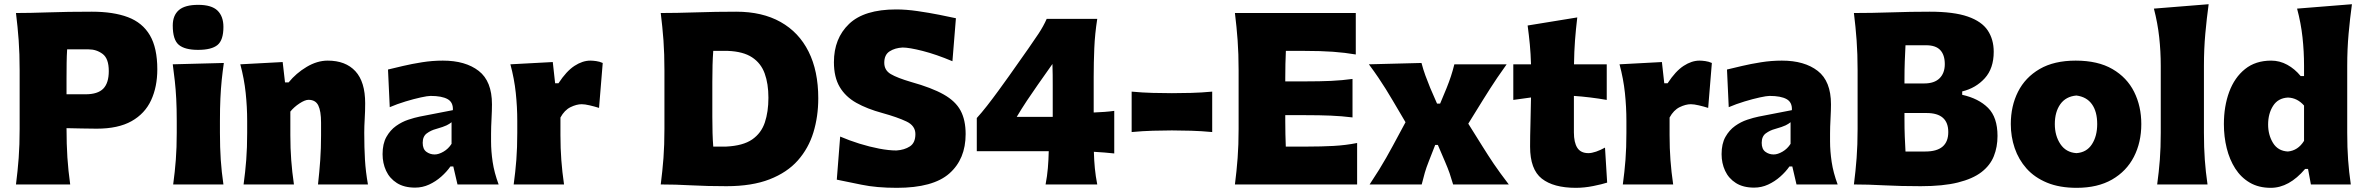

<svg xmlns="http://www.w3.org/2000/svg" viewBox="-20 -880 11271 916"><path d="M56.2 0Q64.5 -64.9 69.1 -126.2Q73.7 -187.5 73.7 -265.1V-543.9Q73.7 -624 69.1 -687.5Q64.5 -751 56.2 -817.9Q120.1 -817.9 211.2 -821Q302.2 -824.2 418.5 -824.2Q521 -824.2 590.3 -798.1Q659.7 -772 695.1 -711.7Q730.5 -651.4 730.5 -549.3Q730.5 -465.8 700.9 -401.9Q671.4 -337.9 607.7 -302Q543.9 -266.1 441.4 -266.1Q407.7 -266.1 368.4 -267.1Q329.1 -268.1 297.4 -268.6Q297.4 -191.9 301.5 -128.7Q305.7 -65.4 314.9 0ZM300.3 -644.5Q298.3 -612.8 297.9 -578.9Q297.4 -544.9 297.4 -507.3V-430.2H388.2Q446.3 -430.2 472.7 -457Q499 -483.9 499 -541Q499 -600.6 469.7 -622.6Q440.4 -644.5 403.3 -644.5Z M806.2 0Q814.5 -60.5 818.8 -117.7Q823.2 -174.8 823.2 -246.6V-303.2Q823.2 -362.8 820.8 -408.4Q818.4 -454.1 814 -493.7Q809.6 -533.2 804.2 -573.2L1047.9 -579.6Q1042 -538.6 1037.8 -498.3Q1033.7 -458 1031.5 -411.1Q1029.3 -364.3 1029.3 -303.2V-246.6Q1029.3 -174.8 1033.2 -117.7Q1037.1 -60.5 1045.9 0ZM924.8 -642.1Q861.3 -642.1 832.8 -666.3Q804.2 -690.4 804.2 -758.3Q804.2 -806.2 833 -831.5Q861.8 -856.9 925.8 -856.9Q989.3 -856.9 1017.6 -829.6Q1045.9 -802.2 1045.9 -751.5Q1045.9 -688.5 1017.6 -665.3Q989.3 -642.1 924.8 -642.1Z M1142.1 0Q1150.4 -60.5 1154.8 -117.7Q1159.2 -174.8 1159.2 -246.6V-303.2Q1159.2 -369.6 1152.1 -436.8Q1145 -503.9 1126.5 -573.2L1328.6 -584L1339.8 -486.8H1356.9Q1392.6 -530.8 1442.9 -560.8Q1493.2 -590.8 1543.5 -590.8Q1628.9 -590.8 1675.5 -540.3Q1722.2 -489.7 1722.2 -387.2Q1722.2 -350.1 1720 -313.7Q1717.8 -277.3 1717.8 -246.6Q1717.8 -174.8 1721.2 -117.7Q1724.6 -60.5 1735.4 0H1497.1Q1503.9 -60.5 1507.8 -116.2Q1511.7 -171.9 1511.7 -234.9V-294.9Q1511.7 -350.1 1498.5 -377Q1485.4 -403.8 1451.7 -403.8Q1435.1 -403.8 1408.7 -386.5Q1382.3 -369.1 1365.2 -347.7V-234.9Q1365.2 -171.9 1369.4 -116.2Q1373.5 -60.5 1382.3 0Z M1960.4 15.1Q1908.2 15.1 1873.5 -6.8Q1838.9 -28.8 1822 -65.2Q1805.2 -101.6 1805.2 -144.5Q1805.2 -194.3 1823.5 -226.8Q1841.8 -259.3 1869.6 -279.1Q1897.5 -298.8 1927.7 -308.8Q1958 -318.8 1981.9 -323.7L2140.6 -354.5Q2142.6 -392.1 2115.2 -407.2Q2087.9 -422.4 2034.2 -422.4Q2020.5 -422.4 1987.8 -415.3Q1955.1 -408.2 1914.8 -396Q1874.5 -383.8 1839.4 -368.7L1831.1 -548.3Q1859.9 -555.2 1902.1 -565.2Q1944.3 -575.2 1993.7 -583Q2043 -590.8 2092.8 -590.8Q2200.7 -590.8 2263.9 -541.7Q2327.1 -492.7 2327.1 -382.3Q2327.1 -354 2325 -313.5Q2322.8 -272.9 2322.8 -242.7V-204.6Q2322.8 -159.2 2330.3 -107.9Q2337.9 -56.6 2358.9 0H2162.6L2142.6 -85.9H2128.9Q2111.3 -60.5 2085.2 -37.4Q2059.1 -14.2 2027.3 0.5Q1995.6 15.1 1960.4 15.1ZM2053.7 -143.1Q2072.8 -143.1 2095.9 -156.5Q2119.1 -169.9 2134.3 -193.8V-296.9Q2125 -289.1 2110.6 -282Q2096.2 -274.9 2060.1 -264.6Q2036.1 -258.3 2016.4 -243.9Q1996.6 -229.5 1996.6 -198.7Q1996.6 -168.9 2013.9 -156Q2031.2 -143.1 2053.7 -143.1Z M2430.7 0Q2439 -60.5 2443.4 -117.7Q2447.8 -174.8 2447.8 -246.6V-303.2Q2447.8 -369.6 2440.7 -436.8Q2433.6 -503.9 2415 -573.2L2617.2 -584L2628.4 -482.9H2644.5Q2682.1 -540.5 2720.7 -565.7Q2759.3 -590.8 2796.4 -590.8Q2807.6 -590.8 2824 -588.6Q2840.3 -586.4 2855.5 -579.6L2837.9 -365.2Q2816.4 -372.1 2793.2 -377.4Q2770 -382.8 2755.4 -382.8Q2730.5 -382.8 2701.7 -368.7Q2672.9 -354.5 2653.8 -319.3V-234.9Q2653.8 -171.9 2658 -116.2Q2662.1 -60.5 2670.9 0Z M3132.3 0Q3140.6 -64.9 3145.3 -126.2Q3149.9 -187.5 3149.9 -265.1V-543.9Q3149.9 -624 3145.3 -687.5Q3140.6 -751 3132.3 -817.9Q3205.6 -817.9 3300.3 -821Q3395 -824.2 3492.7 -824.2Q3616.7 -824.2 3704.1 -775.1Q3791.5 -726.1 3837.6 -633.8Q3883.8 -541.5 3883.8 -411.1Q3883.8 -324.2 3860.6 -248.3Q3837.4 -172.4 3786.4 -114.7Q3735.4 -57.1 3651.4 -24.4Q3567.4 8.3 3445.8 8.3Q3354.5 8.3 3278.3 4.2Q3202.1 0 3132.3 0ZM3382.8 -180.7H3444.8Q3524.9 -184.6 3568.4 -214.6Q3611.8 -244.6 3628.9 -295.7Q3646 -346.7 3646 -413.6Q3646 -480.5 3628.2 -529.5Q3610.4 -578.6 3568.1 -606.4Q3525.9 -634.3 3452.6 -637.2H3382.8Q3380.4 -604.5 3379.4 -569.6Q3378.4 -534.7 3378.4 -488.8V-322.8Q3378.4 -279.8 3379.4 -245.8Q3380.4 -211.9 3382.8 -180.7Z M4258.8 16.1Q4161.6 16.1 4090.1 1.2Q4018.6 -13.7 3972.2 -22.9L3988.3 -228.5Q4031.2 -210 4079.8 -194.8Q4128.4 -179.7 4174.6 -170.9Q4220.7 -162.1 4256.8 -162.1Q4294.9 -164.6 4321 -181.6Q4347.2 -198.7 4347.2 -240.2Q4347.2 -280.3 4304.4 -300.5Q4261.7 -320.8 4189.5 -340.8Q4117.2 -360.4 4065.4 -389.4Q4013.7 -418.5 3986.1 -465.1Q3958.5 -511.7 3958.5 -583.5Q3958.5 -696.8 4030.8 -765.9Q4103 -835 4255.4 -835Q4303.2 -835 4357.4 -827.1Q4411.6 -819.3 4460.4 -809.6Q4509.3 -799.8 4540.5 -793L4523.9 -587.9Q4446.3 -620.6 4381.8 -637Q4317.4 -653.3 4286.1 -653.3Q4249.5 -651.4 4224.1 -635Q4198.7 -618.7 4198.7 -580.6Q4198.7 -544.9 4229.7 -526.6Q4260.7 -508.3 4327.1 -488.8Q4425.3 -461.4 4481.9 -429.4Q4538.6 -397.5 4562.7 -352.5Q4586.9 -307.6 4586.9 -240.2Q4586.9 -121.1 4509.3 -52.5Q4431.6 16.1 4258.8 16.1Z M4968.3 0Q4976.1 -40.5 4979.2 -78.4Q4982.4 -116.2 4983.4 -158.7H4640.1V-316.9Q4662.1 -340.8 4689.2 -375.5Q4716.3 -410.2 4743.7 -447.8Q4771 -485.4 4794.4 -518.1L4886.2 -648.4Q4911.1 -683.6 4934.8 -719.5Q4958.5 -755.4 4973.6 -790H5214.8Q5203.6 -718.8 5200.7 -650.1Q5197.8 -581.5 5197.8 -513.2V-343.3Q5224.1 -344.2 5249.8 -346.2Q5275.4 -348.1 5295.9 -351.1V-147.9Q5275.4 -150.4 5250 -152.3Q5224.6 -154.3 5198.7 -155.8Q5199.7 -114.3 5203.4 -76.9Q5207 -39.6 5214.8 0ZM5001 -574.7 4931.2 -475.6Q4904.3 -437.5 4878.9 -399.2Q4853.5 -360.8 4830.6 -322.3H5002.4V-469.7Q5002.4 -496.1 5002.2 -522.5Q5002 -548.8 5001 -574.7Z M5378.9 -250V-442.9Q5431.2 -438 5479.7 -436.8Q5528.3 -435.5 5570.8 -435.5Q5613.8 -435.5 5662.4 -436.8Q5710.9 -438 5763.2 -442.9V-250Q5710.9 -254.9 5662.4 -256.3Q5613.8 -257.8 5570.8 -257.8Q5528.3 -257.8 5479.7 -256.3Q5431.2 -254.9 5378.9 -250Z M5871.6 0Q5879.9 -64.9 5884.5 -126.2Q5889.2 -187.5 5889.2 -265.1V-543.9Q5889.2 -624 5884.5 -687.5Q5879.9 -751 5871.6 -817.9H6448.2V-620.1Q6397 -628.9 6339.1 -633.1Q6281.2 -637.2 6202.6 -637.2H6114.7Q6111.8 -576.7 6111.8 -507.3V-491.7H6205.1Q6278.3 -491.7 6330.8 -494.1Q6383.3 -496.6 6432.6 -503.4V-319.8Q6380.9 -326.2 6328.4 -328.4Q6275.9 -330.6 6205.1 -330.6H6111.8V-301.8Q6111.8 -268.6 6112.5 -239Q6113.3 -209.5 6114.3 -180.7H6217.8Q6283.2 -180.7 6341.8 -183.8Q6400.4 -187 6454.6 -197.8V0Z M6514.2 0Q6541 -40.5 6559.6 -70.6Q6578.1 -100.6 6593.3 -127.4Q6608.4 -154.3 6625 -184.6L6685.5 -296.9L6624.5 -400.4Q6607.4 -429.7 6591.3 -455.3Q6575.2 -481 6556.2 -509.3Q6537.1 -537.6 6510.7 -573.2L6761.7 -579.6Q6770 -547.9 6780.3 -519.8Q6790.5 -491.7 6803.2 -460.9L6835.9 -385.7H6850.6L6881.3 -459.5Q6893.6 -490.2 6902.1 -515.9Q6910.6 -541.5 6918.5 -573.2H7168Q7141.1 -535.6 7122.8 -508.5Q7104.5 -481.4 7088.9 -457Q7073.2 -432.6 7054.7 -402.8L6984.9 -290L7052.7 -181.6Q7079.1 -139.2 7106.4 -98.6Q7133.8 -58.1 7178.2 0H6912.6Q6904.3 -28.8 6895.8 -53.5Q6887.2 -78.1 6874.5 -107.4L6839.8 -188.5H6827.1L6796.9 -111.3Q6784.7 -80.6 6777.6 -56.2Q6770.5 -31.7 6762.7 0Z M7498 16.1Q7391.6 16.1 7335.7 -27.8Q7279.8 -71.8 7279.8 -180.2Q7279.8 -230 7281.5 -286.1Q7283.2 -342.3 7284.2 -415L7199.7 -403.3V-573.2H7284.2Q7282.7 -624 7278.6 -667.7Q7274.4 -711.4 7268.1 -758.3L7504.9 -796.9Q7498 -739.3 7494.1 -687.3Q7490.2 -635.3 7489.3 -573.2H7645.5V-403.3Q7606.4 -410.2 7566.7 -415Q7526.9 -419.9 7488.8 -422.4V-248.5Q7488.8 -200.2 7505.1 -174.8Q7521.5 -149.4 7558.1 -149.4Q7573.7 -149.4 7595 -156.7Q7616.2 -164.1 7637.2 -175.8L7647.5 -8.8Q7623.5 -1 7580.8 7.6Q7538.1 16.1 7498 16.1Z M7722.2 0Q7730.5 -60.5 7734.9 -117.7Q7739.3 -174.8 7739.3 -246.6V-303.2Q7739.3 -369.6 7732.2 -436.8Q7725.1 -503.9 7706.5 -573.2L7908.7 -584L7919.9 -482.9H7936Q7973.6 -540.5 8012.2 -565.7Q8050.8 -590.8 8087.9 -590.8Q8099.1 -590.8 8115.5 -588.6Q8131.8 -586.4 8147 -579.6L8129.4 -365.2Q8107.9 -372.1 8084.7 -377.4Q8061.5 -382.8 8046.9 -382.8Q8022 -382.8 7993.2 -368.7Q7964.4 -354.5 7945.3 -319.3V-234.9Q7945.3 -171.9 7949.5 -116.2Q7953.6 -60.5 7962.4 0Z M8348.6 15.1Q8296.4 15.1 8261.7 -6.8Q8227.1 -28.8 8210.2 -65.2Q8193.4 -101.6 8193.4 -144.5Q8193.4 -194.3 8211.7 -226.8Q8230 -259.3 8257.8 -279.1Q8285.6 -298.8 8315.9 -308.8Q8346.2 -318.8 8370.1 -323.7L8528.8 -354.5Q8530.8 -392.1 8503.4 -407.2Q8476.1 -422.4 8422.4 -422.4Q8408.7 -422.4 8376 -415.3Q8343.3 -408.2 8303 -396Q8262.7 -383.8 8227.5 -368.7L8219.2 -548.3Q8248 -555.2 8290.3 -565.2Q8332.5 -575.2 8381.8 -583Q8431.2 -590.8 8481 -590.8Q8588.9 -590.8 8652.1 -541.7Q8715.3 -492.7 8715.3 -382.3Q8715.3 -354 8713.1 -313.5Q8710.9 -272.9 8710.9 -242.7V-204.6Q8710.9 -159.2 8718.5 -107.9Q8726.1 -56.6 8747.1 0H8550.8L8530.8 -85.9H8517.1Q8499.5 -60.5 8473.4 -37.4Q8447.3 -14.2 8415.5 0.5Q8383.8 15.1 8348.6 15.1ZM8441.9 -143.1Q8460.9 -143.1 8484.1 -156.5Q8507.3 -169.9 8522.5 -193.8V-296.9Q8513.2 -289.1 8498.8 -282Q8484.4 -274.9 8448.2 -264.6Q8424.3 -258.3 8404.5 -243.9Q8384.8 -229.5 8384.8 -198.7Q8384.8 -168.9 8402.1 -156Q8419.4 -143.1 8441.9 -143.1Z M9143.6 8.3Q9047.9 8.3 8969.7 4.2Q8891.6 0 8824.7 0Q8833 -64.9 8837.6 -126.2Q8842.3 -187.5 8842.3 -265.1V-543.9Q8842.3 -624 8837.6 -687.5Q8833 -751 8824.7 -817.9Q8909.2 -817.9 9002.2 -821Q9095.2 -824.2 9186.5 -824.2Q9301.3 -824.2 9367.9 -801Q9434.6 -777.8 9463.1 -734.9Q9491.7 -691.9 9491.7 -632.8Q9491.7 -553.7 9449 -506.6Q9406.2 -459.5 9341.3 -443.8V-427.7Q9419.9 -410.2 9464.8 -365.2Q9509.8 -320.3 9509.8 -231.4Q9509.8 -178.7 9492.2 -134.8Q9474.6 -90.8 9433.1 -58.8Q9391.6 -26.9 9320.8 -9.3Q9250 8.3 9143.6 8.3ZM9065.9 -481.9H9160.2Q9208.5 -481.9 9233.4 -506.6Q9258.3 -531.2 9258.3 -574.2Q9258.3 -617.7 9236.8 -640.9Q9215.3 -664.1 9168.9 -664.1H9070.8Q9068.8 -627 9067.4 -587.9Q9065.9 -548.8 9065.9 -497.6ZM9070.8 -157.2H9165.5Q9274.9 -157.2 9274.9 -250Q9274.9 -340.8 9171.4 -340.8H9065.9V-312.5Q9065.9 -263.7 9067.4 -227.8Q9068.8 -191.9 9070.8 -157.2Z M9887.7 16.1Q9805.7 16.1 9746.1 -8.5Q9686.5 -33.2 9648.4 -75.9Q9610.4 -118.7 9591.8 -173.3Q9573.2 -228 9573.2 -288.1Q9573.2 -374 9607.7 -442.4Q9642.1 -510.7 9710.9 -550.8Q9779.8 -590.8 9882.8 -590.8Q9988.8 -590.8 10058.1 -550.5Q10127.4 -510.3 10161.6 -441.7Q10195.8 -373 10195.8 -288.1Q10195.8 -200.7 10160.4 -131.8Q10125 -63 10056.2 -23.4Q9987.3 16.1 9887.7 16.1ZM9886.2 -149.4Q9935.1 -152.8 9960.2 -191.7Q9985.4 -230.5 9985.4 -288.1Q9985.4 -347.7 9960.2 -382.8Q9935.1 -418 9886.2 -424.3Q9835.9 -419.9 9809.6 -383.1Q9783.2 -346.2 9783.2 -288.1Q9783.2 -232.4 9809.8 -192.6Q9836.4 -152.8 9886.2 -149.4Z M10271.5 0Q10279.8 -60.5 10284.2 -117.7Q10288.6 -174.8 10288.6 -246.6V-565.9Q10288.6 -635.3 10281.2 -702.4Q10273.9 -769.5 10255.9 -838.9L10517.1 -859.9Q10507.8 -792.5 10501.2 -719.5Q10494.6 -646.5 10494.6 -565.9V-246.6Q10494.6 -174.8 10498.8 -117.7Q10502.9 -60.5 10511.7 0Z M10813.5 16.1Q10755.9 16.1 10713.6 -8.5Q10671.4 -33.2 10644 -75.9Q10616.7 -118.7 10603.3 -173.1Q10589.8 -227.5 10589.8 -287.6Q10589.8 -373 10615.2 -441.7Q10640.6 -510.3 10690.7 -550.5Q10740.7 -590.8 10815.4 -590.8Q10856 -590.8 10892.1 -571Q10928.2 -551.3 10956.1 -517.1H10972.2V-565.9Q10972.2 -635.3 10964.8 -702.4Q10957.5 -769.5 10939 -838.9L11200.7 -859.9Q11191.4 -792.5 11184.8 -719.5Q11178.2 -646.5 11178.2 -565.9V-246.6Q11178.2 -174.8 11182.4 -117.7Q11186.5 -60.5 11195.3 0H11004.9L10991.2 -74.2H10977.5Q10900.9 16.1 10813.5 16.1ZM10895 -157.2Q10943.4 -161.6 10972.2 -208V-376.5Q10939.9 -413.1 10895.5 -414.6Q10848.1 -412.1 10824.5 -375Q10800.8 -337.9 10800.8 -285.6Q10800.8 -236.3 10824.2 -198Q10847.7 -159.7 10895 -157.2Z"/></svg>

Font: Pinar DS4-ExtraBold
Style: Regular
Weight: 800
Designer: Amin Abedi
Version: Version 2.000